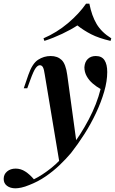

<svg xmlns="http://www.w3.org/2000/svg" viewBox="-117 -834 624 1042"><path d="M299 -54 206 51 126 -429Q122 -458 116 -469Q110 -480 99 -480Q88 -480 76.5 -464.5Q65 -449 47 -399L31 -355H12L37 -428Q58 -489 89.5 -509.5Q121 -530 158 -530Q195 -530 217.5 -508.5Q240 -487 248 -427ZM67 139Q112 117 161.5 77.5Q211 38 264 -29Q320 -101 364.5 -185.5Q409 -270 429 -351Q407 -363 386.5 -380.5Q366 -398 353.5 -420.5Q341 -443 341 -469Q343 -498 359.5 -514Q376 -530 403 -530Q435 -530 450 -507.5Q465 -485 465 -443Q465 -394 448.5 -337Q432 -280 404 -220.5Q376 -161 340.5 -105.5Q305 -50 268 -3Q241 29 206.5 62Q172 95 130.5 123.5Q89 152 42 170Q18 180 -1 184Q-20 188 -33 188Q-61 188 -79 174.5Q-97 161 -97 137Q-97 112 -78.5 96.5Q-60 81 -32 81Q-4 81 20.5 97Q45 113 67 139ZM303 -696Q268 -673 220.5 -650.5Q173 -628 124 -612L119 -626Q191 -657 251.5 -708Q312 -759 350 -814H368Q381 -748 407.5 -703.5Q434 -659 487 -626L483 -612Q419 -627 378 -648Q337 -669 303 -696Z"/></svg>

Font: Playfair Display SemiBold
Style: Italic
Weight: 600
Italic angle: -14°
Designer: Claus Eggers Sørensen
Foundry: Claus Eggers Sørensen
Version: Version 1.203